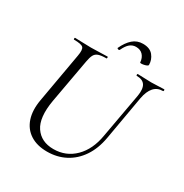

<svg xmlns="http://www.w3.org/2000/svg" viewBox="-182 -931 1042 1088"><g transform="rotate(30 338.5 -387.0)"><path d="M563 -517.8Q571.2 -566 556.2 -589.5Q541.2 -613 502.4 -613Q498.6 -613 498.8 -619Q499 -625 502.4 -625Q523 -625 544.5 -623.5Q566 -622 591.6 -622Q614.2 -622 635.7 -623.5Q657.2 -625 673.6 -625Q677.6 -625 677.4 -619Q677.2 -613 673.6 -613Q636.8 -613 614.5 -587.6Q592.2 -562.2 583.2 -514L532.6 -224.8Q519.2 -148.8 483.1 -95.6Q447 -42.4 393.8 -14.6Q340.6 13.2 275.4 13.2Q209.2 13.2 164.9 -15.6Q120.6 -44.4 103.2 -96.9Q85.8 -149.4 98.4 -221L155.6 -545.4Q163.6 -588.6 151.6 -600.8Q139.6 -613 91.8 -613Q88.6 -613 88.8 -619Q89 -625 91.6 -625Q114 -625 141 -623.5Q168 -622 196.6 -622Q229.2 -622 256.3 -623.5Q283.4 -625 303 -625Q306.6 -625 306.6 -619Q306.6 -613 303 -613Q270.2 -613 252.3 -606.8Q234.4 -600.6 226.1 -584.6Q217.8 -568.6 212.8 -539.6L161 -252.2Q140.4 -133.6 179.8 -75.5Q219.2 -17.4 299.4 -17.4Q381.2 -17.4 437.8 -73.5Q494.4 -129.6 510.6 -226.8ZM480.8 -688.8Q478.6 -718 462.1 -735.8Q445.6 -753.6 417 -753.6Q395 -753.6 377.7 -739.7Q360.4 -725.8 345 -692.8Q341.8 -687.8 334.8 -690.8Q327.8 -693.8 328.8 -695.8Q349.4 -740.4 376.9 -764.4Q404.4 -788.4 442.6 -788.4Q488.2 -788.4 509.6 -761.6Q531 -734.8 531 -701.8Q531 -696.8 523.3 -693.3Q515.6 -689.8 505.9 -687.8Q496.2 -685.8 488.5 -685.8Q480.8 -685.8 480.8 -688.8Z"/></g></svg>

Font: Cormorant Garamond Light
Style: Italic
Weight: 300
Italic angle: -10°
Designer: Christian Thalmann (Catharsis Fonts)
Foundry: Catharsis Fonts
Version: Version 4.001